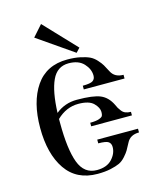

<svg xmlns="http://www.w3.org/2000/svg" viewBox="-138 -1060 979 1169"><g transform="rotate(-15 351.5 -475.5)"><path d="M64.5 -350.6Q64.5 -513.7 131.8 -612.3Q199.2 -710.9 331.1 -710.9Q377.9 -710.9 413.6 -703.1Q449.2 -695.3 470.7 -685.1Q492.2 -674.8 510.7 -654.3Q529.3 -633.8 538.1 -618.7Q546.9 -603.5 561.5 -575.2Q583 -532.2 638.7 -532.2V-508.8H381.8V-532.2Q430.7 -532.2 445.8 -543Q460.9 -553.7 460.9 -575.2Q460.9 -616.2 428.2 -651.4Q395.5 -686.5 333 -686.5Q260.7 -686.5 228 -616.2Q195.3 -545.9 190.4 -412.1Q248 -459 324.2 -459Q426.8 -459 471.7 -439.9Q516.6 -420.9 542 -368.2Q548.8 -352.5 552.2 -347.2Q555.7 -341.8 565.4 -328.1Q575.2 -314.5 589.8 -308.6Q604.5 -302.7 624 -302.7V-280.3H367.2V-302.7Q404.3 -302.7 423.3 -309.6Q442.4 -316.4 446.3 -324.7Q450.2 -333 450.2 -348.6Q450.2 -376 421.9 -404.3Q393.6 -432.6 326.2 -432.6Q250 -432.6 189.5 -374V-349.6Q189.5 -183.6 221.2 -98.6Q252.9 -13.7 333 -13.7Q395.5 -13.7 428.2 -48.8Q460.9 -84 460.9 -125Q460.9 -147.5 445.8 -158.2Q430.7 -168.9 381.8 -168.9V-192.4H638.7V-168.9Q582 -168.9 560.5 -125Q544.9 -95.7 537.1 -82Q529.3 -68.4 510.3 -46.9Q491.2 -25.4 470.2 -15.6Q449.2 -5.9 413.6 2Q377.9 9.8 331.1 9.8Q199.2 9.8 131.8 -88.4Q64.5 -186.5 64.5 -350.6ZM171.9 -891.6 233.4 -960.9 421.9 -761.7 397.5 -735.4Z"/></g></svg>

Font: TriodPostnaja
Style: Medium
Weight: 500
Version: 20110805